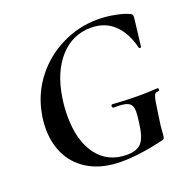

<svg xmlns="http://www.w3.org/2000/svg" viewBox="-117 -750 868 877"><g transform="rotate(-20 316.5 -312.0)"><path d="M54 -247Q54 -284 61 -319Q78 -411 134 -483Q190 -555 272.5 -595.5Q355 -636 447 -636Q490 -636 532.5 -627.5Q575 -619 599 -607Q605 -603 606.5 -599Q608 -595 607 -584L591 -450Q590 -447 585.5 -447Q581 -447 580 -450Q562 -526 517.5 -568.5Q473 -611 405 -611Q315 -611 253.5 -542.5Q192 -474 174 -356Q167 -313 167 -267Q167 -147 219 -78Q271 -9 363 -9Q412 -9 434 -34Q456 -59 464 -126Q469 -163 469 -179Q469 -203 460.5 -214Q452 -225 433.5 -229Q415 -233 377 -233Q375 -233 373.5 -235.5Q372 -238 372 -241Q372 -244 373.5 -246.5Q375 -249 377 -249Q452 -244 500 -244Q547 -244 598 -247Q601 -247 601.5 -240Q602 -233 598 -233Q585 -234 579 -226.5Q573 -219 568 -190Q563 -161 557 -116Q551 -77 550 -56Q549 -35 547 -28Q546 -22 544 -20Q542 -18 536 -16Q417 12 330 12Q242 12 180 -21Q118 -54 86 -112.5Q54 -171 54 -247Z"/></g></svg>

Font: Cormorant Infant
Style: Bold Italic
Weight: 700
Italic angle: -10°
Designer: Christian Thalmann (Catharsis Fonts)
Foundry: Catharsis Fonts
Version: Version 4.000